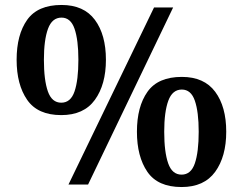

<svg xmlns="http://www.w3.org/2000/svg" viewBox="-20 -744 979 774"><path d="M227 -280Q132 -280 89.5 -341.5Q47 -403 47 -503Q47 -604 89.5 -664Q132 -724 228 -724Q318 -724 362.5 -664Q407 -604 407 -503Q407 -403 362.5 -341.5Q318 -280 227 -280ZM601 -714H678L335 0H256ZM227 -330Q265 -330 280.5 -375.5Q296 -421 296 -503Q296 -583 280.5 -628Q265 -673 228 -673Q190 -673 173.5 -628Q157 -583 157 -503Q157 -421 173 -375.5Q189 -330 227 -330ZM712 10Q616 10 574 -51.5Q532 -113 532 -213Q532 -314 574.5 -374Q617 -434 713 -434Q803 -434 847.5 -374Q892 -314 892 -213Q892 -113 847.5 -51.5Q803 10 712 10ZM712 -40Q750 -40 765.5 -85.5Q781 -131 781 -213Q781 -293 765.5 -338Q750 -383 713 -383Q675 -383 658.5 -338Q642 -293 642 -213Q642 -131 658 -85.5Q674 -40 712 -40Z"/></svg>

Font: Noto Serif Sinhala
Style: Bold
Weight: 700
Designer: Jelle Bosma - Monotype Design Team
Foundry: Monotype Imaging Inc.
Version: Version 2.007; ttfautohint (v1.8.4.7-5d5b)